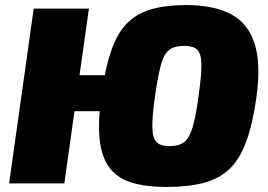

<svg xmlns="http://www.w3.org/2000/svg" viewBox="-20 -724 1057 758"><path d="M715 -704Q823 -704 891 -668.5Q959 -633 985 -552.5Q1011 -472 992 -337Q977 -232 951.5 -163.5Q926 -95 885.5 -56.5Q845 -18 784 -2Q723 14 638 14Q556 14 500 -3Q444 -20 412.5 -61.5Q381 -103 373.5 -174Q366 -245 381 -353Q396 -458 420 -526.5Q444 -595 483 -633.5Q522 -672 579 -688Q636 -704 715 -704ZM331 -690 234 0H16L113 -690ZM469 -427 450 -285H266L286 -427ZM708 -543Q669 -543 648 -527Q627 -511 615 -467Q603 -423 591 -337Q580 -259 581.5 -218Q583 -177 599 -162Q615 -147 648 -147Q686 -147 707 -163Q728 -179 741 -223.5Q754 -268 765 -353Q776 -432 775 -472.5Q774 -513 758.5 -528Q743 -543 708 -543Z"/></svg>

Font: Exo 2 Black
Style: Italic
Weight: 900
Italic angle: -8°
Designer: Natanael Gama
Foundry: Natanael Gama
Version: Version 2.010